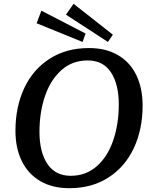

<svg xmlns="http://www.w3.org/2000/svg" viewBox="-20 -972 805 1007"><path d="M61 -286Q61 -411 107 -509.5Q153 -608 240.5 -664Q328 -720 446 -720Q536 -720 599.5 -682.5Q663 -645 695.5 -577Q728 -509 728 -418Q728 -294 682 -195.5Q636 -97 549 -41Q462 15 344 15Q254 15 190.5 -22.5Q127 -60 94 -128Q61 -196 61 -286ZM603 -424Q603 -530 562 -592.5Q521 -655 440 -655Q359 -655 302 -604Q245 -553 216 -468Q187 -383 187 -280Q187 -175 228.5 -112.5Q270 -50 351 -50Q431 -50 488 -100.5Q545 -151 574 -236.5Q603 -322 603 -424ZM326 -895 366 -952 572 -790 546 -752ZM172 -850 197 -916 429 -796 413 -752Z"/></svg>

Font: Andada Pro SemiBold
Style: Italic
Weight: 600
Italic angle: -6.99998°
Designer: Carolina Giovagnoli
Foundry: Huerta Tipografica
Version: Version 3.005